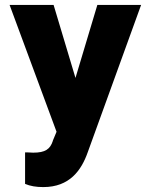

<svg xmlns="http://www.w3.org/2000/svg" viewBox="-20 -548 616 781"><path d="M19 -528 210 -12 195 24V25C184 59 164 73 115 73C109 73 102 72 94 72H82V200C103 209 127 213 156 213C263 213 311 145 337 71L554 -528H376L287 -231L198 -528Z"/></svg>

Font: Asimov Pro
Style: Ult
Weight: 900
Designer: Google
Version: Version 2.000980; 2014